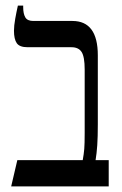

<svg xmlns="http://www.w3.org/2000/svg" viewBox="-20 -667 436 687"><path d="M20 0 42 -94H276Q280 -116 281.5 -134Q283 -152 283 -192V-418Q283 -464 272 -481Q261 -498 236 -498H79Q50 -498 40 -512.5Q30 -527 30 -557Q30 -575 34.5 -600Q39 -625 44 -647H63V-641Q63 -618 70.5 -605Q78 -592 99 -592H239Q330 -592 330 -469V-222Q330 -177 328 -147.5Q326 -118 322 -94H369V0Z"/></svg>

Font: Noto Serif Hebrew ExtraCondensed Medium
Style: Regular
Weight: 500
Width: 2
Designer: Monotype Design Team
Foundry: Monotype Imaging Inc.
Version: Version 2.004; ttfautohint (v1.8.4.7-5d5b)